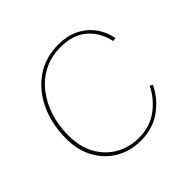

<svg xmlns="http://www.w3.org/2000/svg" viewBox="-137 -645 789 789"><g transform="rotate(-45 258.0 -250.0)"><path d="M259 10Q199 10 151 -17.5Q103 -45 75 -95.5Q47 -146 47 -214Q47 -296 77.5 -363Q108 -430 164.5 -470Q221 -510 299 -510Q347 -510 384.5 -492.5Q422 -475 447.5 -442.5Q473 -410 483 -363L468 -360Q454 -424 410.5 -460Q367 -496 299 -496Q243 -496 199.5 -474Q156 -452 125.5 -413Q95 -374 79 -324Q63 -274 63 -217Q63 -150 89.5 -102.5Q116 -55 161 -29.5Q206 -4 262 -4Q325 -4 372 -38.5Q419 -73 444 -125L456 -118Q429 -62 378.5 -26Q328 10 259 10Z"/></g></svg>

Font: Work Sans Thin
Style: Italic
Weight: 250
Italic angle: -13°
Designer: Wei Huang
Foundry: Wei Huang
Version: Version 2.012